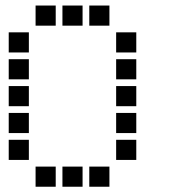

<svg xmlns="http://www.w3.org/2000/svg" viewBox="-20 -708 640 715"><path d="M113.5 -687.5Q112.5 -687.5 112.5 -687.5Q112.5 -687.5 112.5 -686.5V-613.5Q112.5 -612.5 112.5 -612.5Q112.5 -612.5 113.5 -612.5H186.5Q187.5 -612.5 187.5 -612.5Q187.5 -612.5 187.5 -613.5V-686.5Q187.5 -687.5 187.5 -687.5Q187.5 -687.5 186.5 -687.5ZM213.5 -687.5Q212.5 -687.5 212.5 -687.5Q212.5 -687.5 212.5 -686.5V-613.5Q212.5 -612.5 212.5 -612.5Q212.5 -612.5 213.5 -612.5H286.5Q287.5 -612.5 287.5 -612.5Q287.5 -612.5 287.5 -613.5V-686.5Q287.5 -687.5 287.5 -687.5Q287.5 -687.5 286.5 -687.5ZM313.5 -687.5Q312.5 -687.5 312.5 -687.5Q312.5 -687.5 312.5 -686.5V-613.5Q312.5 -612.5 312.5 -612.5Q312.5 -612.5 313.5 -612.5H386.5Q387.5 -612.5 387.5 -612.5Q387.5 -612.5 387.5 -613.5V-686.5Q387.5 -687.5 387.5 -687.5Q387.5 -687.5 386.5 -687.5ZM13.5 -587.5Q12.5 -587.5 12.5 -587.5Q12.5 -587.5 12.5 -586.5V-513.5Q12.5 -512.5 12.5 -512.5Q12.5 -512.5 13.5 -512.5H86.5Q87.5 -512.5 87.5 -512.5Q87.5 -512.5 87.5 -513.5V-586.5Q87.5 -587.5 87.5 -587.5Q87.5 -587.5 86.5 -587.5ZM413.5 -587.5Q412.5 -587.5 412.5 -587.5Q412.5 -587.5 412.5 -586.5V-513.5Q412.5 -512.5 412.5 -512.5Q412.5 -512.5 413.5 -512.5H486.5Q487.5 -512.5 487.5 -512.5Q487.5 -512.5 487.5 -513.5V-586.5Q487.5 -587.5 487.5 -587.5Q487.5 -587.5 486.5 -587.5ZM13.5 -487.5Q12.5 -487.5 12.5 -487.5Q12.5 -487.5 12.5 -486.5V-413.5Q12.5 -412.5 12.5 -412.5Q12.5 -412.5 13.5 -412.5H86.5Q87.5 -412.5 87.5 -412.5Q87.5 -412.5 87.5 -413.5V-486.5Q87.5 -487.5 87.5 -487.5Q87.5 -487.5 86.5 -487.5ZM413.5 -487.5Q412.5 -487.5 412.5 -487.5Q412.5 -487.5 412.5 -486.5V-413.5Q412.5 -412.5 412.5 -412.5Q412.5 -412.5 413.5 -412.5H486.5Q487.5 -412.5 487.5 -412.5Q487.5 -412.5 487.5 -413.5V-486.5Q487.5 -487.5 487.5 -487.5Q487.5 -487.5 486.5 -487.5ZM13.5 -387.5Q12.5 -387.5 12.5 -387.5Q12.5 -387.5 12.5 -386.5V-313.5Q12.5 -312.5 12.5 -312.5Q12.5 -312.5 13.5 -312.5H86.5Q87.5 -312.5 87.5 -312.5Q87.5 -312.5 87.5 -313.5V-386.5Q87.5 -387.5 87.5 -387.5Q87.5 -387.5 86.5 -387.5ZM413.5 -387.5Q412.5 -387.5 412.5 -387.5Q412.5 -387.5 412.5 -386.5V-313.5Q412.5 -312.5 412.5 -312.5Q412.5 -312.5 413.5 -312.5H486.5Q487.5 -312.5 487.5 -312.5Q487.5 -312.5 487.5 -313.5V-386.5Q487.5 -387.5 487.5 -387.5Q487.5 -387.5 486.5 -387.5ZM13.5 -287.5Q12.5 -287.5 12.5 -287.5Q12.5 -287.5 12.5 -286.5V-213.5Q12.5 -212.5 12.5 -212.5Q12.5 -212.5 13.5 -212.5H86.5Q87.5 -212.5 87.5 -212.5Q87.5 -212.5 87.5 -213.5V-286.5Q87.5 -287.5 87.5 -287.5Q87.5 -287.5 86.5 -287.5ZM413.5 -287.5Q412.5 -287.5 412.5 -287.5Q412.5 -287.5 412.5 -286.5V-213.5Q412.5 -212.5 412.5 -212.5Q412.5 -212.5 413.5 -212.5H486.5Q487.5 -212.5 487.5 -212.5Q487.5 -212.5 487.5 -213.5V-286.5Q487.5 -287.5 487.5 -287.5Q487.5 -287.5 486.5 -287.5ZM13.5 -187.5Q12.5 -187.5 12.5 -187.5Q12.5 -187.5 12.5 -186.5V-113.5Q12.5 -112.5 12.5 -112.5Q12.5 -112.5 13.5 -112.5H86.5Q87.5 -112.5 87.5 -112.5Q87.5 -112.5 87.5 -113.5V-186.5Q87.5 -187.5 87.5 -187.5Q87.5 -187.5 86.5 -187.5ZM413.5 -187.5Q412.5 -187.5 412.5 -187.5Q412.5 -187.5 412.5 -186.5V-113.5Q412.5 -112.5 412.5 -112.5Q412.5 -112.5 413.5 -112.5H486.5Q487.5 -112.5 487.5 -112.5Q487.5 -112.5 487.5 -113.5V-186.5Q487.5 -187.5 487.5 -187.5Q487.5 -187.5 486.5 -187.5ZM113.5 -87.5Q112.5 -87.5 112.5 -87.5Q112.5 -87.5 112.5 -86.5V-13.5Q112.5 -12.5 112.5 -12.5Q112.5 -12.5 113.5 -12.5H186.5Q187.5 -12.5 187.5 -12.5Q187.5 -12.5 187.5 -13.5V-86.5Q187.5 -87.5 187.5 -87.5Q187.5 -87.5 186.5 -87.5ZM213.5 -87.5Q212.5 -87.5 212.5 -87.5Q212.5 -87.5 212.5 -86.5V-13.5Q212.5 -12.5 212.5 -12.5Q212.5 -12.5 213.5 -12.5H286.5Q287.5 -12.5 287.5 -12.5Q287.5 -12.5 287.5 -13.5V-86.5Q287.5 -87.5 287.5 -87.5Q287.5 -87.5 286.5 -87.5ZM313.5 -87.5Q312.5 -87.5 312.5 -87.5Q312.5 -87.5 312.5 -86.5V-13.5Q312.5 -12.5 312.5 -12.5Q312.5 -12.5 313.5 -12.5H386.5Q387.5 -12.5 387.5 -12.5Q387.5 -12.5 387.5 -13.5V-86.5Q387.5 -87.5 387.5 -87.5Q387.5 -87.5 386.5 -87.5Z"/></svg>

Font: Doto Black
Style: Regular
Weight: 900
Monospace: yes
Version: Version 1.000